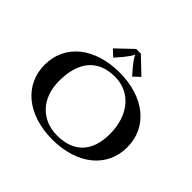

<svg xmlns="http://www.w3.org/2000/svg" viewBox="-181 -1007 1232 1232"><g transform="rotate(45 435.0 -391.0)"><path d="M295.5 -683.5 339 -643 378.5 -688.5C413.6 -731.9 421 -746.3 423 -754.5H427C429 -746.3 438 -730 471.5 -688.5L511 -643L554.5 -683.5L446 -787H404ZM60 -300C60 -117 210.8 5 434 5C659.9 5 810 -117 810 -300C810 -483 659.2 -605 436 -605C210.1 -605 60 -483 60 -300ZM199 -291C199 -469.2 281.6 -565 434 -565C575.8 -565 671 -450.5 671 -281C671 -121.8 588.6 -35 437 -35C294.5 -35 199 -137.3 199 -291Z"/></g></svg>

Font: Prida01
Style: Black
Weight: 900
Designer: gluk
Foundry: gluk
Version: Version 00.072